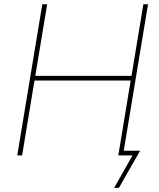

<svg xmlns="http://www.w3.org/2000/svg" viewBox="-20 -748 765 924"><path d="M63 0 183.6 -727.5H207L149.9 -382.8H612.8L669.9 -727.5H692.4L571.8 0H549.3L608.9 -360.4H146L86.4 0ZM529.3 156.2 617.7 0H556.2L560.1 -22.5H654.3L552.2 156.2Z"/></svg>

Font: Inter 17pt Thin
Style: Italic
Weight: 250
Italic angle: -9.3988°
Version: Version 4.001;git-66647c0bb